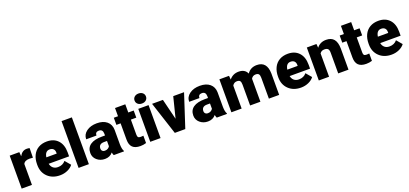

<svg xmlns="http://www.w3.org/2000/svg" viewBox="32 -1816 6155 2892"><g transform="rotate(-20 3109.5 -370.0)"><path d="M365.7 -379.4 311.5 -383.3Q233.9 -383.3 211.9 -334.5V0H47.4V-528.3H201.7L207 -460.4Q248.5 -538.1 322.8 -538.1Q349.1 -538.1 368.7 -532.2Z M662.1 9.8Q540.5 9.8 465.3 -62.7Q390.1 -135.3 390.1 -251.5V-265.1Q390.1 -346.2 420.2 -408.2Q450.2 -470.2 507.8 -504.2Q565.4 -538.1 644.5 -538.1Q755.9 -538.1 820.3 -469Q884.8 -399.9 884.8 -276.4V-212.4H557.6Q566.4 -168 596.2 -142.6Q626 -117.2 673.3 -117.2Q751.5 -117.2 795.4 -171.9L870.6 -83Q839.8 -40.5 783.4 -15.4Q727.1 9.8 662.1 9.8ZM643.6 -411.1Q571.3 -411.1 557.6 -315.4H723.6V-328.1Q724.6 -367.7 703.6 -389.4Q682.6 -411.1 643.6 -411.1Z M1124.5 0H959.5V-750H1124.5Z M1523.4 0Q1514.6 -16.1 1507.8 -47.4Q1462.4 9.8 1380.9 9.8Q1306.2 9.8 1253.9 -35.4Q1201.7 -80.6 1201.7 -148.9Q1201.7 -234.9 1265.1 -278.8Q1328.6 -322.8 1449.7 -322.8H1500.5V-350.6Q1500.5 -423.3 1437.5 -423.3Q1378.9 -423.3 1378.9 -365.7H1214.4Q1214.4 -442.4 1279.5 -490.2Q1344.7 -538.1 1445.8 -538.1Q1546.9 -538.1 1605.5 -488.8Q1664.1 -439.5 1665.5 -353.5V-119.6Q1666.5 -46.9 1688 -8.3V0ZM1420.4 -107.4Q1451.2 -107.4 1471.4 -120.6Q1491.7 -133.8 1500.5 -150.4V-234.9H1452.6Q1366.7 -234.9 1366.7 -157.7Q1366.7 -135.3 1381.8 -121.3Q1397 -107.4 1420.4 -107.4Z M1948.2 -659.7V-528.3H2035.2V-414.1H1948.2V-172.4Q1948.2 -142.6 1959 -130.9Q1969.7 -119.1 2001.5 -119.1Q2025.9 -119.1 2042.5 -122.1V-4.4Q1998 9.8 1949.7 9.8Q1864.7 9.8 1824.2 -30.3Q1783.7 -70.3 1783.7 -151.9V-414.1H1716.3V-528.3H1783.7V-659.7Z M2273.4 0H2108.4V-528.3H2273.4ZM2098.6 -664.6Q2098.6 -699.7 2124 -722.2Q2149.4 -744.6 2189.9 -744.6Q2230.5 -744.6 2255.9 -722.2Q2281.2 -699.7 2281.2 -664.6Q2281.2 -629.4 2255.9 -606.9Q2230.5 -584.5 2189.9 -584.5Q2149.4 -584.5 2124 -606.9Q2098.6 -629.4 2098.6 -664.6Z M2585.4 -195.8 2668.9 -528.3H2842.3L2669.9 0H2502L2329.6 -528.3H2503.4Z M3174.3 0Q3165.5 -16.1 3158.7 -47.4Q3113.3 9.8 3031.7 9.8Q2957 9.8 2904.8 -35.4Q2852.5 -80.6 2852.5 -148.9Q2852.5 -234.9 2916 -278.8Q2979.5 -322.8 3100.6 -322.8H3151.4V-350.6Q3151.4 -423.3 3088.4 -423.3Q3029.8 -423.3 3029.8 -365.7H2865.2Q2865.2 -442.4 2930.4 -490.2Q2995.6 -538.1 3096.7 -538.1Q3197.8 -538.1 3256.3 -488.8Q3314.9 -439.5 3316.4 -353.5V-119.6Q3317.4 -46.9 3338.9 -8.3V0ZM3071.3 -107.4Q3102.1 -107.4 3122.3 -120.6Q3142.6 -133.8 3151.4 -150.4V-234.9H3103.5Q3017.6 -234.9 3017.6 -157.7Q3017.6 -135.3 3032.7 -121.3Q3047.9 -107.4 3071.3 -107.4Z M3563 -528.3 3568.4 -466.3Q3624.5 -538.1 3719.2 -538.1Q3819.3 -538.1 3854.5 -458.5Q3908.2 -538.1 4009.8 -538.1Q4170.4 -538.1 4174.8 -343.8V0H4009.8V-333.5Q4009.8 -374 3996.1 -392.6Q3982.4 -411.1 3946.3 -411.1Q3897.5 -411.1 3873.5 -367.7L3874 -360.8V0H3709V-332.5Q3709 -374 3695.8 -392.6Q3682.6 -411.1 3645.5 -411.1Q3598.1 -411.1 3573.2 -367.7V0H3408.7V-528.3Z M4524.4 9.8Q4402.8 9.8 4327.6 -62.7Q4252.4 -135.3 4252.4 -251.5V-265.1Q4252.4 -346.2 4282.5 -408.2Q4312.5 -470.2 4370.1 -504.2Q4427.7 -538.1 4506.8 -538.1Q4618.2 -538.1 4682.6 -469Q4747.1 -399.9 4747.1 -276.4V-212.4H4419.9Q4428.7 -168 4458.5 -142.6Q4488.3 -117.2 4535.6 -117.2Q4613.8 -117.2 4657.7 -171.9L4732.9 -83Q4702.1 -40.5 4645.8 -15.4Q4589.4 9.8 4524.4 9.8ZM4505.9 -411.1Q4433.6 -411.1 4419.9 -315.4H4585.9V-328.1Q4586.9 -367.7 4565.9 -389.4Q4544.9 -411.1 4505.9 -411.1Z M4964.4 -528.3 4969.7 -466.3Q5024.4 -538.1 5120.6 -538.1Q5203.1 -538.1 5243.9 -488.8Q5284.7 -439.5 5286.1 -340.3V0H5121.1V-333.5Q5121.1 -373.5 5105 -392.3Q5088.9 -411.1 5046.4 -411.1Q4998 -411.1 4974.6 -373V0H4810.1V-528.3Z M5568.8 -659.7V-528.3H5655.8V-414.1H5568.8V-172.4Q5568.8 -142.6 5579.6 -130.9Q5590.3 -119.1 5622.1 -119.1Q5646.5 -119.1 5663.1 -122.1V-4.4Q5618.7 9.8 5570.3 9.8Q5485.4 9.8 5444.8 -30.3Q5404.3 -70.3 5404.3 -151.9V-414.1H5336.9V-528.3H5404.3V-659.7Z M5976.1 9.8Q5854.5 9.8 5779.3 -62.7Q5704.1 -135.3 5704.1 -251.5V-265.1Q5704.1 -346.2 5734.1 -408.2Q5764.2 -470.2 5821.8 -504.2Q5879.4 -538.1 5958.5 -538.1Q6069.8 -538.1 6134.3 -469Q6198.7 -399.9 6198.7 -276.4V-212.4H5871.6Q5880.4 -168 5910.2 -142.6Q5939.9 -117.2 5987.3 -117.2Q6065.4 -117.2 6109.4 -171.9L6184.6 -83Q6153.8 -40.5 6097.4 -15.4Q6041 9.8 5976.1 9.8ZM5957.5 -411.1Q5885.3 -411.1 5871.6 -315.4H6037.6V-328.1Q6038.6 -367.7 6017.6 -389.4Q5996.6 -411.1 5957.5 -411.1Z"/></g></svg>

Font: Vazir Black FD
Style: Black-FD
Weight: 900
Designer: Saber Rastikerdar
Foundry: Saber Rastikerdar
Version: Version 30.0.0